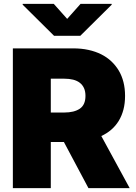

<svg xmlns="http://www.w3.org/2000/svg" viewBox="-20 -979 708 999"><path d="M654.8 0H440.3L312.5 -240.1H244.3V0H46.9V-727.3H360.8Q403.8 -727.3 440.3 -719.3Q476.9 -711.3 506.6 -696.4Q536.2 -681.5 558.9 -660.2Q581.7 -638.8 597.7 -612.2Q630.7 -556.8 630.7 -480.1Q630.7 -441.1 622.2 -408.6Q613.6 -376.1 597.7 -350Q581.7 -323.9 558.8 -304.2Q535.9 -284.4 507.1 -271.3ZM397.7 -792.6H261.4L98 -954.5V-958.8H259.9L329.5 -880.7L399.1 -958.8H561.1V-954.5ZM313.9 -393.5Q365.8 -393.5 395.2 -413.4Q424.7 -433.6 424.7 -480.1Q424.7 -503.6 417.1 -520.4Q409.4 -537.3 395.2 -548.3Q381 -559.3 360.4 -564.5Q339.8 -569.6 313.9 -569.6H244.3V-393.5Z"/></svg>

Font: Linik Sans Black
Style: Regular
Weight: 900
Designer: Fonts by Rasmus Andersson / Changes by Cristiano Sobral with parts from Marc Monis
Foundry: rsms
Version: Version 3.020; ttfautohint (v1.6)